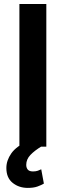

<svg xmlns="http://www.w3.org/2000/svg" viewBox="-20 -731 328 957"><path d="M210.9 -710.9V0H76.7V-710.9ZM123.5 -30.8 188 -2Q152.3 19.5 131.6 41.3Q110.8 63 110.8 90.8Q110.8 105 118.4 114.3Q126 123.5 144.5 123.5Q158.7 123.5 168.7 119.9Q178.7 116.2 185.5 112.8L198.7 184.1Q186.5 191.4 167.2 198.5Q147.9 205.6 118.7 205.6Q74.2 205.6 43 180.4Q11.7 155.3 11.7 106.4Q11.7 68.8 36.4 33.4Q61 -2 123.5 -30.8Z"/></svg>

Font: Vazirmatn UI SemiBold
Style: Regular
Weight: 600
Designer: Saber Rastikerdar
Foundry: Saber Rastikerdar
Version: Version 33.003